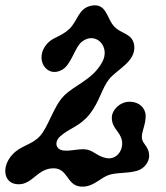

<svg xmlns="http://www.w3.org/2000/svg" viewBox="-37 -675 622 721"><path d="M421 -146C415 -182 381 -193 383 -236C384 -261 412 -293 450 -293C486 -293 510 -269 510 -239C510 -205 493 -178 496 -155C499 -134 521 -125 523 -94C525 -65 502 -41 479 -34C438 -22 395 -29 364 -15C334 -1 305 32 261 25C214 18 217 -43 164 -43C104 -43 86 17 33 17C-24 17 -33 -48 9 -94C41 -129 81 -130 112 -163C144 -197 164 -275 202 -314C241 -355 311 -375 347 -442C379 -501 321 -559 270 -518C244 -497 231 -434 198 -414C139 -378 89 -454 140 -511C162 -536 193 -537 224 -567C256 -598 257 -645 308 -654C361 -663 364 -610 388 -580C415 -546 461 -552 467 -504C474 -444 403 -415 373 -378C345 -343 337 -294 301 -248C264 -200 223 -194 189 -163C166 -142 172 -114 200 -110C231 -106 263 -119 291 -113C317 -107 330 -87 364 -81C400 -75 427 -110 421 -146Z"/></svg>

Font: PicNic
Style: Regular
Weight: 400
Designer: Mariel Nils
Foundry: Velvetyne Type Foundry
Version: Version 2.000;Glyphs 3.2.3 (3260)